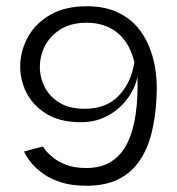

<svg xmlns="http://www.w3.org/2000/svg" viewBox="-20 -586 569 616"><path d="M257 10Q210 10 176 -1Q142 -12 119.5 -28Q97 -44 83 -60.5Q69 -77 63.5 -88Q58 -99 57 -100L118 -116Q118 -115 125.5 -105Q133 -95 149 -81.5Q165 -68 191.5 -57.5Q218 -47 257 -47Q305 -47 337.5 -68Q370 -89 389 -128Q408 -167 415.5 -221Q423 -275 421 -341Q418 -321 405.5 -296Q393 -271 370.5 -248Q348 -225 315 -209.5Q282 -194 239 -194Q172 -194 128.5 -221Q85 -248 64 -290.5Q43 -333 45 -380.5Q47 -428 71.5 -470.5Q96 -513 143 -539.5Q190 -566 259 -566Q320 -566 364.5 -543Q409 -520 436 -479Q463 -438 474.5 -384.5Q486 -331 482 -270Q479 -211 466.5 -160Q454 -109 428 -70.5Q402 -32 360 -11Q318 10 257 10ZM251 -237Q322 -237 362 -280Q402 -323 411 -387Q396 -449 356.5 -481Q317 -513 258 -513Q209 -513 176 -493Q143 -473 126 -442Q109 -411 108 -375.5Q107 -340 122.5 -308.5Q138 -277 170 -257Q202 -237 251 -237Z"/></svg>

Font: Darker Grotesque Medium
Style: Regular
Weight: 500
Designer: Gabriel Lam
Foundry: TypeRant
Version: Version 1.000;gftools[0.9.28]